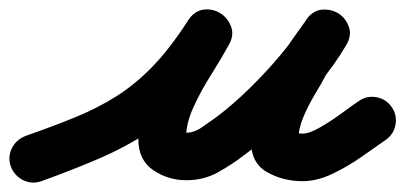

<svg xmlns="http://www.w3.org/2000/svg" viewBox="-64 -333 861 408"><path d="M-41 21Q-48 1 -39 -17.5Q-30 -36 -10 -44Q50 -65 97.5 -84.5Q145 -104 185 -129.5Q225 -155 261.5 -193Q298 -231 336 -290Q349 -310 368.5 -312.5Q388 -315 404 -305Q420 -295 427 -276.5Q434 -258 422 -237Q406 -208 384.5 -174Q363 -140 347 -105Q331 -70 331 -37Q331 -34 330.5 -38.5Q330 -43 328 -45Q324 -53 322.5 -52Q321 -51 332 -51Q349 -51 366.5 -63.5Q384 -76 397 -85Q430 -110 465 -144Q500 -178 531.5 -215.5Q563 -253 585 -288Q597 -309 617 -310.5Q637 -312 654 -301Q670 -290 676.5 -271.5Q683 -253 669 -233Q659 -219 649 -205.5Q639 -192 631 -177Q631 -177 631 -177Q631 -177 631 -177Q631 -178 631 -178Q631 -178 631 -178Q620 -157 605.5 -133Q591 -109 580.5 -84Q570 -59 570 -35Q570 -36 569 -39Q567 -44 563 -47Q557 -53 564.5 -51Q572 -49 579 -49Q593 -49 616.5 -62.5Q640 -76 663 -93Q686 -110 698 -118Q715 -130 735.5 -126.5Q756 -123 768 -106Q780 -89 776.5 -68.5Q773 -48 756 -36Q732 -19 702.5 1.5Q673 22 641 37Q609 52 579 52Q537 52 503 32.5Q469 13 469 -35Q469 -86 494 -134Q519 -182 543 -226Q543 -226 543 -226Q543 -226 543 -227Q543 -227 543 -227Q543 -227 543 -227Q553 -244 564.5 -259.5Q576 -275 587 -291Q601 -311 620.5 -312.5Q640 -314 656 -304Q671 -294 677.5 -275.5Q684 -257 671 -236Q647 -195 611.5 -152.5Q576 -110 536 -72Q496 -34 457 -5Q430 16 399.5 33Q369 50 332 50Q293 50 261.5 28.5Q230 7 230 -37Q230 -81 247 -124Q264 -167 288.5 -208.5Q313 -250 334 -287Q346 -308 366 -310.5Q386 -313 403 -303Q419 -293 426.5 -274Q434 -255 420 -234Q377 -168 335.5 -124Q294 -80 248 -50Q202 -20 147.5 3.5Q93 27 24 52Q4 59 -14.5 50Q-33 41 -41 21Z"/></svg>

Font: FRB American Cursive Guidelines Arrows Ultra
Style: Bold Italic
Weight: 1000
Italic angle: -25°
Version: Version 2.0;Modular Font Editor K font №1